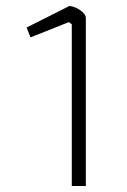

<svg xmlns="http://www.w3.org/2000/svg" viewBox="-20 -622 424 642"><path d="M220 -541 210 -548 82 -497 69 -530 212 -602Q232 -600 249.5 -587Q267 -574 267 -562V0H220Z"/></svg>

Font: Athiti Light
Style: Regular
Weight: 300
Designer: CadsonDemak Team
Foundry: CadsonDemak
Version: Version 1.033